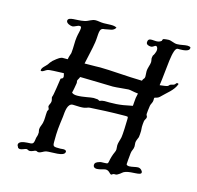

<svg xmlns="http://www.w3.org/2000/svg" viewBox="-88 -646 778 757"><g transform="rotate(15 300.5 -267.0)"><path d="M601 -546C598 -549 593 -550 588 -550C576 -550 561 -545 546 -545C533 -545 522 -553 510 -553C509 -553 493 -552 488 -550C487 -549 485 -543 485 -542C479 -537 472 -535 464 -535C458 -535 451 -536 446 -536C437 -536 430 -534 430 -521C430 -513 439 -509 449 -509C458 -509 463 -517 468 -517C472 -517 476 -511 476 -503C476 -492 467 -477 466 -477C465 -472 464 -468 464 -465C464 -460 466 -458 466 -450C466 -440 458 -425 458 -410C458 -402 459 -396 459 -390C459 -380 454 -380 452 -375L450 -370C391 -371 316 -378 278 -378C276 -378 247 -377 214 -377C219 -403 229 -441 233 -469C238 -503 231 -528 255 -528C275 -533 290 -530 299 -546C293 -550 285 -551 275 -551C266 -551 256 -550 246 -550C232 -550 223 -553 213 -553C197 -553 186 -542 171 -539C141 -532 104 -540 104 -522C104 -512 121 -506 129 -506C138 -506 148 -515 157 -515C161 -515 164 -514 164 -508C164 -497 159 -484 157 -469C154 -451 156 -427 153 -403C151 -395 147 -388 146 -378C146 -377 145 -376 145 -376H124C117 -375 110 -372 89 -354C82 -347 79 -342 75 -336C68 -327 54 -318 54 -307C54 -305 54 -304 57 -304C66 -304 71 -312 81 -315C86 -317 115 -318 145 -319C146 -314 148 -310 148 -306C148 -295 140 -298 138 -294C137 -291 128 -217 124 -217C124 -211 127 -206 127 -200C127 -191 121 -185 120 -178C120 -173 124 -171 124 -164C124 -163 121 -161 120 -156C118 -138 120 -124 116 -108C114 -99 108 -90 108 -80C108 -74 110 -69 110 -69C110 -51 106 -51 105 -42C102 -17 100 -18 76 -17C62 -16 42 -13 42 0C42 1 43 3 43 5V4C43 4 47 11 47 12C50 14 52 15 55 15C63 15 73 9 80 8C86 8 88 12 93 12C105 12 112 5 118 5C122 5 123 8 129 8C138 8 148 -1 157 -3C177 -7 233 0 233 -22C233 -28 225 -29 221 -29C216 -29 212 -28 209 -28C180 -28 178 -28 178 -48C178 -95 180 -106 186 -152C188 -176 190 -208 212 -208C220 -208 230 -207 240 -207C269 -207 266 -213 280 -214C307 -216 375 -219 411 -219C434 -219 434 -221 434 -210C434 -192 432 -145 430 -134C428 -123 422 -109 422 -99C422 -93 423 -87 423 -82C423 -74 417 -67 412 -50C407 -34 407 -23 404 -21C400 -17 379 -20 372 -17C358 -13 353 -8 353 -1C353 9 360 12 368 12C380 12 397 5 403 5C418 5 422 19 429 19C431 19 434 14 440 14H446C451 14 455 10 459 8C465 5 470 -3 481 -6C506 -14 543 -7 543 -20C543 -27 534 -36 524 -36C515 -36 500 -31 489 -31C484 -31 479 -32 477 -36C477 -36 479 -69 481 -83C482 -94 489 -101 489 -112C489 -119 488 -123 488 -127C488 -136 494 -145 496 -152C497 -160 498 -169 498 -178C498 -183 497 -188 497 -194C497 -202 498 -210 499 -218C500 -225 506 -229 506 -236C506 -241 502 -242 502 -248C502 -257 504 -266 506 -283C507 -290 514 -298 514 -307V-313C514 -314 514 -316 515 -318C523 -320 530 -322 535 -327C556 -349 584 -367 593 -395C591 -396 589 -397 587 -397C583 -397 581 -390 578 -389C575 -386 566 -386 561 -383C559 -382 557 -378 555 -377C550 -374 538 -373 522 -371C532 -436 533 -528 554 -528C557 -528 561 -528 563 -528C577 -528 601 -530 601 -543ZM408 -323C417 -323 428 -319 448 -317C447 -311 445 -304 444 -298C442 -283 442 -267 441 -265C438 -265 417 -260 404 -258C385 -255 367 -254 349 -254C336 -254 321 -256 310 -250C305 -250 304 -254 299 -254C293 -254 288 -255 284 -255C272 -255 243 -247 218 -247C208 -247 200 -249 196 -254C197 -253 204 -292 204 -294C204 -295 204 -296 204 -297C204 -299 203 -301 203 -303C203 -308 208 -312 211 -321H217C234 -321 340 -318 345 -318C360 -318 399 -323 408 -323Z"/></g></svg>

Font: Jim Nightshade
Style: Regular
Weight: 400
Designer: Astigmatic (AOETI)
Foundry: Astigmatic (AOETI)
Version: Version 1.000